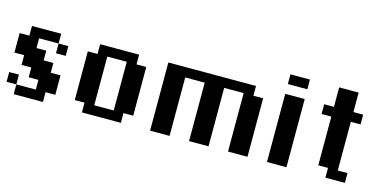

<svg xmlns="http://www.w3.org/2000/svg" viewBox="-58 -876 2428 1190"><g transform="rotate(15 1156.0 -281.0)"><path d="M250 0V-62.5H312.5V-187.5H250V-250H187.5V-312.5H125V-375H250V-437.5H62.5V-375H0V-250H62.5V-187.5H125V-125H187.5V-62.5H62.5V0ZM312.5 -312.5V-375H250V-312.5ZM62.5 -125H0V-62.5H62.5Z M750 0V-62.5H812.5V-375H750V-437.5H500V-375H437.5V-62.5H500V0ZM562.5 -62.5V-375H687.5V-62.5Z M1562.5 0V-375H1500V-437.5H937.5V0H1062.5V-375H1187.5V0H1312.5V-375H1437.5V0Z M1687.5 -562.5V-500H1812.5V-562.5ZM1812.5 0V-437.5H1687.5V0Z M2187.5 0V-62.5H2125V-375H2187.5V-437.5H2125V-562.5H2000V-437.5H1937.5V-375H2000V-62.5H2062.5V0Z"/></g></svg>

Font: Chicago Kare
Style: Regular
Weight: 400
Designer: Duane King
Version: Version 1.001;hotconv 1.0.109;makeotfexe 2.5.65596